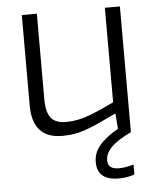

<svg xmlns="http://www.w3.org/2000/svg" viewBox="-54 -586 698 852"><g transform="rotate(-5 295.5 -160.0)"><path d="M208 10Q75 10 75 -137V-540H142V-159Q142 -101 162.5 -75.5Q183 -50 230 -50Q282 -50 335 -70.5Q388 -91 445 -119V-540H512V20Q451 49 423.5 77Q396 105 396 136Q396 175 445 175Q476 175 511 164V208Q497 214 478.5 217Q460 220 441 220Q345 220 345 139Q345 120 351 102.5Q357 85 370 68.5Q383 52 404 35Q425 18 456 0L451 -67H447Q405 -47 373.5 -32.5Q342 -18 315 -8.5Q288 1 263 5.5Q238 10 208 10Z"/></g></svg>

Font: EncodeSans
Style: Light
Weight: 300
Designer: Pablo Impallari, Andres Torresi
Foundry: Pablo Impallari, Andres Torresi
Version: Version 1.000; ttfautohint (v1.4.1)